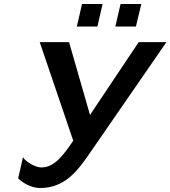

<svg xmlns="http://www.w3.org/2000/svg" viewBox="-20 -933 854 962"><path d="M661 -800 688 -913H584L558 -800ZM468 -800 494 -913H391L365 -800ZM814 -722H675L431 -357L326 -722H179L347 -228C294 -150 251 -94 187 -94C160 -94 112 -119 95 -145L71 -39C94 -17 136 9 181 9C296 9 360 -65 419 -150Z"/></svg>

Font: Perun SemiBold Italic
Style: Regular
Weight: 400
Italic angle: -12°
Foundry: Copyright (c) Stefan Peev, Context Ltd, 2016
Version: Version 1.026